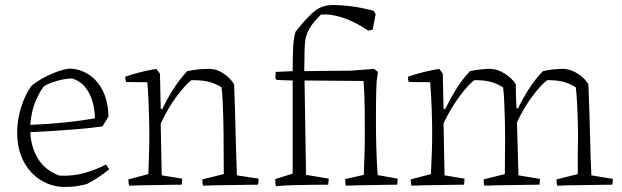

<svg xmlns="http://www.w3.org/2000/svg" viewBox="-20 -732 2467 761"><path d="M237 9Q186 9 142.5 -17.5Q99 -44 73.5 -92.5Q48 -141 48 -208Q48 -256 63.5 -306Q79 -356 104 -391Q132 -415 175 -435Q218 -455 254 -460Q292 -460 327 -439.5Q362 -419 385 -377Q408 -335 410 -270L386 -231Q347 -225 273 -219Q199 -213 100 -208Q103 -148 131 -102.5Q159 -57 215 -36Q269 -33 317 -47Q365 -61 400 -80L413 -61Q395 -46 371 -30Q347 -14 325 -3Q315 0 291.5 4.5Q268 9 237 9ZM100 -237Q174 -240 240 -247Q306 -254 356 -263Q356 -296 347 -328.5Q338 -361 318 -386Q298 -411 266 -421Q240 -421 206.5 -411.5Q173 -402 154 -390Q136 -367 120 -328.5Q104 -290 100 -237Z M492 4Q490 -2 489.5 -8.5Q489 -15 489 -21L568 -42Q569 -78 570.5 -118.5Q572 -159 572 -197Q572 -225 571 -261.5Q570 -298 568.5 -336Q567 -374 564 -406L480 -407Q476 -416 476 -428Q505 -438 537 -446Q569 -454 600 -459L614 -440L617 -302L623 -299Q641 -338 666.5 -378Q692 -418 722 -450Q763 -459 809 -459Q840 -459 867 -440Q894 -421 908 -398Q910 -353 911.5 -291Q913 -229 915 -162.5Q917 -96 919 -37L1005 -24Q1005 -11 1003 0Q989 0 959.5 0.5Q930 1 895 1.5Q860 2 830 2.5Q800 3 785 4Q783 -2 782.5 -8Q782 -14 782 -21L867 -42L866 -205Q866 -228 865 -262.5Q864 -297 862.5 -331Q861 -365 858 -386Q830 -403 802.5 -409Q775 -415 738 -414Q714 -395 679.5 -349Q645 -303 617 -242L621 -37L702 -24Q702 -12 700 0Q686 0 658 0.5Q630 1 597 1.5Q564 2 535.5 2.5Q507 3 492 4Z M1074 6Q1072 1 1071.5 -6.5Q1071 -14 1071 -22L1140 -44V-413L1077 -415L1071 -422L1073 -447L1140 -450Q1140 -506 1142 -545.5Q1144 -585 1152 -607Q1182 -646 1216.5 -679Q1251 -712 1297 -712Q1334 -712 1372.5 -707Q1411 -702 1460 -690L1469 -676L1457 -614L1439 -611Q1387 -646 1338.5 -662Q1290 -678 1252 -674Q1221 -644 1207 -619.5Q1193 -595 1190 -572.5Q1187 -550 1187 -526L1186 -450L1372 -452L1462 -459L1478 -447L1473 -411Q1471 -377 1470.5 -337.5Q1470 -298 1470 -264Q1470 -207 1471.5 -149.5Q1473 -92 1477 -38L1556 -24Q1556 -12 1554 0Q1540 0 1513 0.5Q1486 1 1454 1.5Q1422 2 1394 2.5Q1366 3 1351 4Q1349 -2 1348.5 -8.5Q1348 -15 1348 -22L1422 -39Q1423 -75 1424.5 -115.5Q1426 -156 1426 -193Q1426 -239 1425.5 -298Q1425 -357 1421 -411L1187 -413L1193 -39L1283 -24Q1283 -19 1282 -12.5Q1281 -6 1281 0Q1254 0 1216.5 0.5Q1179 1 1141 2Q1103 3 1074 6Z M1611 4Q1609 -2 1608.5 -8.5Q1608 -15 1608 -21L1688 -42Q1690 -84 1691.5 -125.5Q1693 -167 1693 -202Q1693 -244 1691 -301Q1689 -358 1685 -406L1601 -407Q1596 -416 1597 -428Q1626 -438 1658 -446Q1690 -454 1721 -459L1735 -440L1738 -301L1744 -299Q1763 -338 1788 -378.5Q1813 -419 1843 -450Q1884 -459 1922 -459Q1952 -459 1981 -440Q2010 -421 2024 -399Q2024 -380 2025 -356Q2026 -332 2027 -304L2033 -302Q2051 -340 2077 -380.5Q2103 -421 2132 -450Q2172 -459 2210 -459Q2241 -459 2270 -440Q2299 -421 2312 -398Q2314 -353 2316 -291Q2318 -229 2319.5 -162.5Q2321 -96 2324 -37L2409 -23Q2409 -18 2408.5 -11.5Q2408 -5 2407 0Q2393 0 2363.5 0.5Q2334 1 2299 1.5Q2264 2 2234 2.5Q2204 3 2189 4Q2187 -2 2186.5 -8Q2186 -14 2186 -21L2270 -42Q2270 -82 2270 -119.5Q2270 -157 2271 -193Q2271 -222 2270 -258.5Q2269 -295 2267 -329.5Q2265 -364 2262 -386Q2235 -403 2208 -409Q2181 -415 2148 -414Q2124 -395 2090.5 -351Q2057 -307 2029 -247L2035 -37L2120 -23Q2120 -18 2119.5 -11.5Q2119 -5 2118 0Q2105 0 2075.5 0.5Q2046 1 2011 1.5Q1976 2 1945.5 2.5Q1915 3 1900 4Q1898 -2 1897.5 -8Q1897 -14 1897 -21L1981 -42Q1981 -82 1981.5 -119.5Q1982 -157 1982 -193Q1982 -222 1981 -258.5Q1980 -295 1978.5 -329.5Q1977 -364 1974 -386Q1946 -403 1919 -409Q1892 -415 1859 -414Q1835 -395 1801 -349.5Q1767 -304 1738 -243L1742 -37L1821 -24Q1821 -19 1820.5 -12.5Q1820 -6 1819 0Q1806 0 1778 0.5Q1750 1 1717 1.5Q1684 2 1655 2.5Q1626 3 1611 4Z"/></svg>

Font: Labrada Light
Style: Regular
Weight: 300
Designer: Mercedes Jáuregui
Foundry: Omnibus-Type Team
Version: Version 1.000; ttfautohint (v1.8.4.7-5d5b)